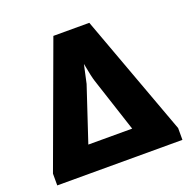

<svg xmlns="http://www.w3.org/2000/svg" viewBox="-123 -812 930 934"><g transform="rotate(-20 342.0 -345.0)"><path d="M666 -61V0H18V-61L249 -690H435ZM455 -135 363 -416Q355 -440 342 -511L321 -415L228 -135Z"/></g></svg>

Font: Exo 2.0 Extra Bold
Style: Regular
Weight: 800
Designer: Natanael Gama
Version: Version 1.001;PS 001.001;hotconv 1.0.70;makeotf.lib2.5.58329